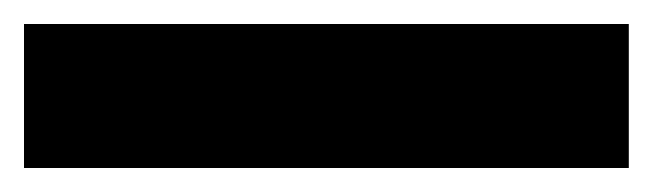

<svg xmlns="http://www.w3.org/2000/svg" viewBox="-22 45 544 160"><path d="M502 185V65H-2V185Z"/></svg>

Font: Noto Sans Arabic SemCond Blk
Style: Regular
Weight: 900
Width: 4
Designer: Monotype Design Team, Nadine Chahine, Nizar Qandah and Khaled Hosny
Foundry: Monotype Imaging Inc.
Version: Version 2.012